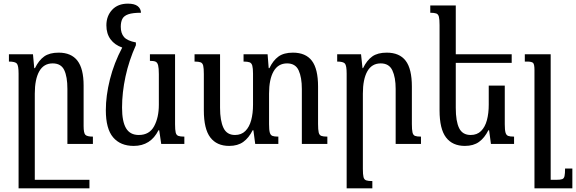

<svg xmlns="http://www.w3.org/2000/svg" viewBox="-20 -790 3162 1054"><path d="M439 -98Q439 -60 448.5 -50Q458 -40 490 -40V0H350V-302Q350 -369 332.5 -405.5Q315 -442 269 -442Q220 -442 195.5 -398.5Q171 -355 171 -276V197H471V244H82V-386Q82 -430 72.5 -441Q63 -452 29 -452V-492H161L168 -416H172Q193 -459 222.5 -480Q252 -501 302 -501Q371 -501 405 -457Q439 -413 439 -321Z M714 11Q641 11 601 -36Q561 -83 561 -185Q561 -265 583.5 -354.5Q606 -444 651 -529Q610 -543 587 -574Q564 -605 564 -651Q564 -702 595.5 -736Q627 -770 682 -770Q718 -770 735.5 -756.5Q753 -743 754 -720Q708 -720 684 -711.5Q660 -703 651.5 -686Q643 -669 643 -643Q643 -607 661 -586.5Q679 -566 726 -557V-542Q688 -458 669 -370Q650 -282 650 -199Q650 -123 672 -86Q694 -49 742 -49Q800 -49 826 -97Q852 -145 852 -215V-383Q852 -416 848 -431.5Q844 -447 834 -451.5Q824 -456 803 -456V-492H941V-108Q941 -77 944.5 -62.5Q948 -48 959 -44Q970 -40 992 -40V0H865L854 -75H850Q807 11 714 11Z M1726 -109Q1726 -78 1729.5 -63Q1733 -48 1744 -44Q1755 -40 1777 -40V0H1637V-302Q1637 -365 1619.5 -403.5Q1602 -442 1556 -442Q1507 -442 1482 -398.5Q1457 -355 1457 -276V-108Q1457 -77 1461 -62.5Q1465 -48 1475.5 -44Q1486 -40 1508 -40V0H1381L1371 -75H1367Q1346 -33 1315.5 -11Q1285 11 1238 11Q1170 11 1134.5 -35.5Q1099 -82 1099 -184V-384Q1099 -415 1095.5 -429.5Q1092 -444 1081 -448Q1070 -452 1048 -452V-492H1188V-198Q1188 -128 1206.5 -88.5Q1225 -49 1270 -49Q1305 -49 1327 -71Q1349 -93 1359 -130.5Q1369 -168 1369 -215V-386Q1369 -415 1365 -429.5Q1361 -444 1350 -448Q1339 -452 1317 -452V-492H1449L1455 -416H1459Q1479 -458 1508.5 -479.5Q1538 -501 1588 -501Q1658 -501 1692 -456.5Q1726 -412 1726 -315Z M2291 -40V0H2152V-302Q2152 -365 2134 -403.5Q2116 -442 2070 -442Q2021 -442 1996.5 -398.5Q1972 -355 1972 -276V137Q1972 168 1975.5 182Q1979 196 1990 200Q2001 204 2024 204V244H1883V-386Q1883 -430 1873.5 -441Q1864 -452 1831 -452V-492H1962L1970 -416H1973Q1994 -459 2023.5 -480Q2053 -501 2103 -501Q2173 -501 2207 -456.5Q2241 -412 2241 -315V-109Q2241 -78 2244.5 -63Q2248 -48 2258.5 -44Q2269 -40 2291 -40Z M2751 -320V-108Q2751 -77 2755 -62.5Q2759 -48 2769.5 -44Q2780 -40 2802 -40V0H2675L2665 -75H2661Q2640 -33 2609.5 -11Q2579 11 2532 11Q2464 11 2428.5 -35.5Q2393 -82 2393 -184V-652Q2393 -683 2389.5 -697.5Q2386 -712 2375 -716Q2364 -720 2342 -720V-760H2482V-492H2789V-445H2482V-198Q2482 -124 2500.5 -86.5Q2519 -49 2564 -49Q2599 -49 2621 -71Q2643 -93 2653 -130.5Q2663 -168 2663 -215V-320Z M3122 135V244H2914V-406Q2914 -437 2906.5 -444.5Q2899 -452 2873 -452H2861V-492H3003V197H3036Q3056 197 3066 193.5Q3076 190 3079 176.5Q3082 163 3082 135Z"/></svg>

Font: Noto Serif Armenian Condensed Medium
Style: Regular
Weight: 500
Width: 3
Designer: Monotype Design Team
Foundry: Monotype Imaging Inc.
Version: Version 2.008; ttfautohint (v1.8.4.7-5d5b)